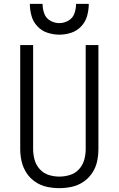

<svg xmlns="http://www.w3.org/2000/svg" viewBox="-20 -969 616 997"><path d="M288 8Q321 8 353 1Q385 -6 412.5 -24.5Q440 -43 458.5 -70.5Q477 -98 484 -130Q491 -162 491 -195V-735H425V-195Q425 -167 417.5 -139.5Q410 -112 390.5 -90.5Q371 -69 343.5 -60.5Q316 -52 288 -52Q260 -52 233 -60.5Q206 -69 186.5 -90.5Q167 -112 159.5 -139.5Q152 -167 152 -195V-735H85V-195Q85 -162 92.5 -130Q100 -98 118 -70.5Q136 -43 163.5 -24.5Q191 -6 223 1Q255 8 288 8ZM288 -789Q320 -789 350 -799Q380 -809 402 -832.5Q424 -856 432.5 -887Q441 -918 441 -949H375Q375 -924 366.5 -899.5Q358 -875 335.5 -862Q313 -849 288 -849Q263 -849 240.5 -862Q218 -875 209.5 -899.5Q201 -924 201 -949H135Q135 -918 143.5 -887Q152 -856 174 -832.5Q196 -809 226.5 -799Q257 -789 288 -789Z"/></svg>

Font: Iosevka Sparkle Light
Style: Regular
Weight: 300
Designer: Belleve Invis
Foundry: Belleve Invis
Version: Version 4.5.0; ttfautohint (v1.8.3)